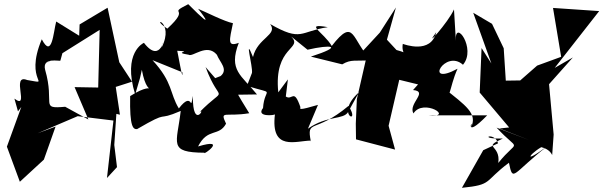

<svg xmlns="http://www.w3.org/2000/svg" viewBox="-20 -636 2888 919"><path d="M66 -103 82 -124 13 66 75 234 190 128 246 -30 160 2 352 -80 523 -59 492 216 540 164 527 58 537 -91 554 -87 534 -220 612 -245 551 -338 495 -599 361 -519 359 -465 249 -533C235 -479 229 -354 180 -448C92 -239 236 -232 110 -253C30 -285 125 -106 49 -164ZM280 -386 200 -332 457 -493 450 -217 337 -219 403 -64 292 -125C169 -114 244 -136 196 -302C180 -365 267 -341 269 -346Z M650 -262 659 -302C689 -133 752 -271 603 -176C600 -25 618 -17 636 -18C801 -114 720 -51 845 -105C827 52 783 94 959 95C948 111 1075 21 928 65C974 -26 1027 20 1062 -44C1031 -110 1058 -75 1173 -94C1061 -272 1080 -285 1073 -182L1210 -184C1136 -276 1072 -299 1123 -431C1067 -410 1078 -443 1095 -525C1054 -533 964 -579 928 -594C928 -594 1034 -462 881 -616C774 -562 900 -608 781 -499C688 -558 820 -539 753 -407C771 -488 754 -320 669 -431C668 -431 565 -385 627 -184ZM1010 -262 964 -315C1035 -123 1072 -239 932 -96C970 -132 902 -8 903 -177C889 -90 905 -207 836 -117C791 -191 809 -240 710 -348L853 -290C857 -230 829 -397 828 -393C912 -389 800 -387 883 -374C902 -361 970 -431 1018 -374C1032 -338 1074 -304 1036 -272Z M1358 -256 1312 -194C1289 -417 1433 -400 1374 -461L1452 -398C1565 -424 1629 -417 1468 -365L1618 -328C1662 -354 1679 -342 1758 -348C1661 -441 1680 -560 1568 -416C1528 -483 1432 -527 1549 -506C1415 -486 1425 -434 1273 -521C1312 -469 1212 -455 1191 -363C1147 -472 1191 -318 1186 -287L1162 -225C1305 -180 1246 -223 1239 -119C1203 -74 1297 -84 1296 -89C1274 91 1399 37 1468 37V42C1446 -70 1485 7 1648 -129C1712 -32 1577 -86 1698 -194L1647 -101C1625 -61 1545 -85 1454 -20L1502 -134C1410 -107 1415 -113 1418 -123C1386 -216 1380 -153 1348 -174Z M1957 -205C2033 -198 1932 -140 1959 -93C2006 -168 2160 -70 2030 -84H2312C2192 40 2249 -84 2235 -27C2266 -92 2211 -130 2102 -216C2137 -136 2127 -212 2170 -307C2005 -218 2111 -403 2196 -326C2262 -403 2155 -550 2162 -441L2153 -591C2126 -529 2003 -393 2068 -482C2043 -375 1914 -424 1908 -426C1890 -325 2052 -349 1870 -399L2000 -265L1832 -446L1875 -600L1798 -480L1687 -360L1734 -362L1688 -161L1683 -44L1684 31L1871 80L1840 -34L1891 -254L1981 -232Z M2293 83 2191 263C2340 248 2294 234 2416 143C2436 241 2432 194 2602 62C2462 166 2528 84 2592 58C2517 73 2598 54 2623 106L2630 8L2608 -233L2722 -361L2635 -311L2848 -583L2627 -598L2666 -364L2551 -322L2470 -251L2401 -250L2391 -405L2335 -522L2245 -575L2332 -332L2285 -406L2276 -193L2417 -26L2371 -21L2512 34L2357 -25C2470 98 2463 22 2365 144C2378 54 2284 73 2387 27C2257 31 2347 -10 2364 50Z"/></svg>

Font: Asimov Silicon
Style: Regular
Weight: 400
Designer: Google
Version: Version 2.000980; 2014